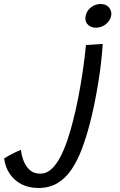

<svg xmlns="http://www.w3.org/2000/svg" viewBox="-258 -702 596 957"><path d="M190 -87Q172 -17.5 149.8 41.2Q127.5 100 98 143.5Q68.5 187 28 211Q-12.5 235 -67 235Q-114 235 -150.2 216.5Q-186.5 198 -209 165Q-231.5 132 -237.5 88Q-219.5 76 -195.2 63.8Q-171 51.5 -153.5 45Q-151 71 -140.8 98.5Q-130.5 126 -110.2 144.8Q-90 163.5 -57.5 163.5Q-26 163.5 -1.2 140.5Q23.5 117.5 43 79.8Q62.5 42 77.5 -2.5Q92.5 -47 103.5 -90Q119 -148 131.8 -213.8Q144.5 -279.5 154.5 -347Q164.5 -414.5 170.5 -477.5L254 -483Q251.5 -441.5 246 -392.5Q240.5 -343.5 232 -291.2Q223.5 -239 213 -186.8Q202.5 -134.5 190 -87ZM244 -682Q269.5 -682 283.2 -667Q297 -652 297 -633.5Q297 -615.5 286.2 -599.5Q275.5 -583.5 258 -573.8Q240.5 -564 220 -564Q197.5 -564 182.5 -577Q167.5 -590 167.5 -609.5Q167.5 -629.5 178 -646Q188.5 -662.5 205.8 -672.2Q223 -682 244 -682Z"/></svg>

Font: Grandstander Thin Light
Style: Italic
Weight: 300
Italic angle: -15°
Version: Version 1.200